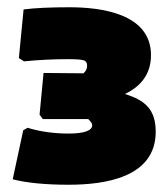

<svg xmlns="http://www.w3.org/2000/svg" viewBox="-20 -500 464 529"><path d="M324 -241C369 -262 396 -297 396 -348C396 -463 258 -480 171 -480C118 -480 76 -478 45 -474L32 -340L46 -331C87 -335 127 -337 166 -337C189 -337 203 -336 210 -334C217 -332 220 -327 220 -319C220 -311 217 -304 210 -298L100 -299L89 -184L98 -172H223C230 -165 234 -160 234 -155C234 -140 212 -132 168 -132C132 -132 90 -137 56 -148L44 -141L15 -6C54 4 106 9 169 9C267 9 409 -10 409 -137C409 -198 380 -224 324 -241Z"/></svg>

Font: Luna Sans Black
Style: Regular
Weight: 900
Designer: Juan Pablo del Peral
Foundry: Huerta Tipografica
Version: Version 2.001; ttfautohint (v1.5)